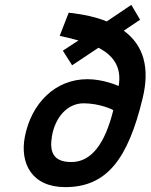

<svg xmlns="http://www.w3.org/2000/svg" viewBox="-20 -760 618 788"><path d="M323 -336C389 -336 443 -310 445 -308C411 -170 355 -95 273 -95C197 -95 183 -138 193 -200C206 -278 256 -336 323 -336ZM384 -564C441 -535 481 -488 467 -407C467 -407 406 -435 339 -435C206 -435 109 -336 82 -199C61 -90 110 8 248 8C418 8 505 -107 565 -355C596 -481 570 -574 488 -634L555 -679L519 -740L418 -672C375 -690 323 -701 262 -708L225 -613C249 -608 276 -601 302 -594L238 -552L276 -492L384 -564Z"/></svg>

Font: RazerF5 SemiBold
Style: Italic
Weight: 600
Foundry: Razer Inc.
Version: Version 2